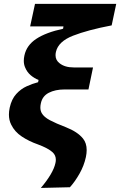

<svg xmlns="http://www.w3.org/2000/svg" viewBox="-20 -752 606 968"><path d="M186 195.5Q216.5 159.5 235.2 127.8Q254 96 259.5 70Q261.5 61 261.5 53.5Q261.5 31 245.5 16Q223.5 -4.5 171 -24Q126.5 -39.5 90.2 -63.5Q54 -87.5 36.5 -123.5Q25 -146 25 -174.5Q25 -191 29 -209.5Q38.5 -252.5 62 -278.2Q85.5 -304 115 -317.2Q144.5 -330.5 172 -337.5L174.5 -349Q154 -356.5 135 -372.5Q116 -388.5 106 -413.5Q100 -428 100 -445.5Q100 -458 103 -472Q114 -524 163 -556.2Q212 -588.5 298 -607L300 -619H132L156.5 -732.5H566L543 -624Q422.5 -601 348.2 -572Q274 -543 262 -490.5Q260 -481.5 260 -473.5Q260 -448.5 280.5 -433Q307 -412 351.5 -412H449L426 -301H305.5Q258.5 -301 226 -284.2Q193.5 -267.5 186 -231Q183.5 -220 183.5 -210Q183.5 -194 190.5 -181.5Q201.5 -162 231.5 -146Q261.5 -130 312.5 -110.5Q371 -87.5 398.5 -53.5Q417 -30.5 417 4.5Q417 21 413 40Q403.5 84 380.5 124.2Q357.5 164.5 332.5 192Z"/></svg>

Font: Heraclito
Style: Bold Italic
Weight: 700
Italic angle: -12°
Designer: Kostas Bartsokas (font) & Cristiano Sobral (main changes)
Foundry: Kostas Bartsokas (font) & Cristiano Sobral (main changes)
Version: Version 1.00;July 8, 2020;FontCreator 13.0.0.2655 64-bit